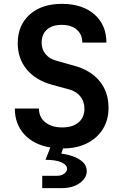

<svg xmlns="http://www.w3.org/2000/svg" viewBox="-20 -760 640 996"><path d="M199 216V152H275Q299 152 313.5 140.5Q328 129 328 116Q328 95 298.5 82Q269 69 216 69L241 5Q156 -9 106.5 -62.5Q57 -116 57 -197H182Q182 -152 215 -125.5Q248 -99 303 -99Q357 -99 387.5 -125Q418 -151 418 -196Q418 -233 397 -259.5Q376 -286 339 -296L251 -320Q166 -343 119 -399.5Q72 -456 72 -536Q72 -629 134 -684.5Q196 -740 301 -740Q407 -740 469.5 -685.5Q532 -631 532 -539H407Q407 -581 378.5 -606Q350 -631 300 -631Q251 -631 223.5 -606.5Q196 -582 196 -538Q196 -504 216.5 -479Q237 -454 276 -444L365 -419Q450 -396 496.5 -339.5Q543 -283 543 -200Q543 -137 513 -89.5Q483 -42 430 -16Q377 10 307 10L298 37Q326 40 357 50.5Q388 61 409 80Q430 99 430 128Q430 163 394 189.5Q358 216 299 216Z"/></svg>

Font: Tiny
Style: Bold
Weight: 700
Monospace: yes
Designer: Philipp Nurullin, Konstantin Bulenkov
Foundry: JetBrains
Version: Version 2.251; ttfautohint (v1.8.4.7-5d5b)